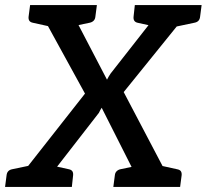

<svg xmlns="http://www.w3.org/2000/svg" viewBox="-39 -739 817 759"><path d="M7 0 297 -369 105 -719H214Q225 -719 230 -715.5Q235 -712 238 -704L384 -424Q387 -430 390.5 -436Q394 -442 398 -448L597 -702Q603 -711 609.5 -715Q616 -719 624 -719H728L450 -375L647 0H539Q527 0 521.5 -6.5Q516 -13 511 -20L363 -313Q360 -308 357 -303Q354 -298 352 -293L140 -20Q134 -13 127 -6.5Q120 0 108 0ZM77 0 83 -46H166L160 0ZM490 0 496 -46H579L573 0ZM183 -692 187 -719H262L258 -692ZM578 -688 582 -719H657L653 -688ZM181 -719 159 -634 91 -649Q81 -651 77 -657Q73 -663 74 -673L80 -719ZM344 -719 338 -673Q337 -663 331 -657Q325 -651 315 -649L243 -634L242 -719ZM596 -719 573 -634 505 -649Q496 -651 492 -657Q488 -663 489 -673L494 -719ZM758 -719 752 -673Q751 -663 745.5 -657Q740 -651 729 -649L658 -634L657 -719ZM-19 0 -13 -46Q-12 -56 -6.5 -62Q-1 -68 9 -70L81 -85L82 0ZM143 0 165 -85 233 -70Q243 -68 247 -62Q251 -56 250 -46L245 0ZM572 0 593 -85 661 -70Q672 -68 676 -62Q680 -56 679 -46L673 0ZM409 0 415 -46Q416 -56 422 -62Q428 -68 437 -70L509 -85L511 0Z"/></svg>

Font: Aleo Medium
Style: Italic
Weight: 500
Italic angle: -7°
Designer: Alessio Laiso
Foundry: Alessio Laiso
Version: Version 2.001;gftools[0.9.29]